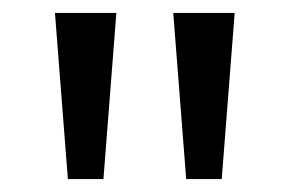

<svg xmlns="http://www.w3.org/2000/svg" viewBox="-20 -813 448 297"><path d="M85 -536 65 -793H160L140 -536ZM268 -536 248 -793H343L323 -536Z"/></svg>

Font: kannada115
Style: Book
Weight: 400
Designer: Jelle Bosma - Monotype Design Team
Foundry: Monotype Imaging Inc.
Version: Version 2.003